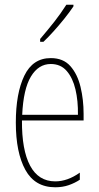

<svg xmlns="http://www.w3.org/2000/svg" viewBox="-20 -783 420 813"><path d="M195 -537Q248 -537 278 -503Q308 -469 321 -415Q334 -361 334 -301V-273H73Q72 -148 107.5 -81.5Q143 -15 214 -15Q266 -15 318 -52V-22Q297 -8 271 1Q245 10 214 10Q128 10 87.5 -63.5Q47 -137 47 -264Q47 -388 83 -462.5Q119 -537 195 -537ZM195 -512Q143 -512 111 -459Q79 -406 74 -297H310Q311 -356 299.5 -404.5Q288 -453 262.5 -482.5Q237 -512 195 -512ZM291 -756Q275 -732 252.5 -704Q230 -676 207 -650.5Q184 -625 164 -606H150V-618Q184 -658 210 -691Q236 -724 261 -763H291Z"/></svg>

Font: Noto Sans Thai Looped ExtraCondensed Thin
Style: Regular
Weight: 100
Width: 2
Designer: Sasikarn Vongin, Ben Mitchell
Foundry: The Fontpad Ltd
Version: Version 1.001; ttfautohint (v1.8.4.7-5d5b)